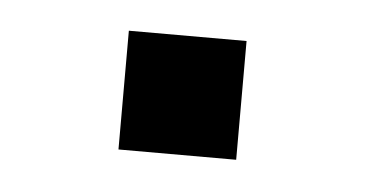

<svg xmlns="http://www.w3.org/2000/svg" viewBox="-26 -509 351 182"><g transform="rotate(5 149.5 -418.5)"><path d="M91 -362V-475H203V-362Z"/></g></svg>

Font: Coval
Style: Medium
Weight: 500
Foundry: Context Ltd
Version: Version 001.000